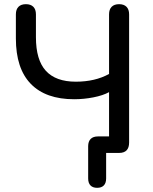

<svg xmlns="http://www.w3.org/2000/svg" viewBox="-20 -732 731 919"><path d="M402 122V-32Q402 -55 414 -67Q426 -79 449 -79H502V-291Q473 -275 427 -266Q381 -257 335 -257Q199 -257 127.5 -330.5Q56 -404 56 -548V-663Q56 -687 68.5 -699.5Q81 -712 104 -712Q127 -712 139.5 -699.5Q152 -687 152 -663V-554Q152 -445 199.5 -393Q247 -341 343 -341Q435 -341 502 -378V-663Q502 -687 514.5 -699.5Q527 -712 550 -712Q573 -712 585.5 -699.5Q598 -687 598 -663V-50Q598 0 550 0H488V122Q488 144 477 155.5Q466 167 445 167Q424 167 413 155.5Q402 144 402 122Z"/></svg>

Font: SN Pro
Style: Regular
Weight: 400
Designer: Tobias Whetton
Foundry: Supernotes
Version: Version 1.003